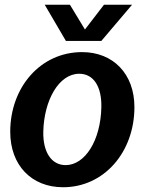

<svg xmlns="http://www.w3.org/2000/svg" viewBox="-20 -775 608 807"><path d="M245 12C417 12 545 -135 545 -325C545 -464 456 -556 325 -556C150 -556 23 -408 23 -221C23 -81 112 12 245 12ZM256 -81C196 -81 160 -136 162 -222C165 -353 227 -465 313 -465C374 -465 408 -410 406 -324C403 -184 337 -81 256 -81ZM257 -603H406L535 -755H417L337 -651L274 -755H168Z"/></svg>

Font: Ronzino Bold
Style: Italic
Weight: 700
Italic angle: -8°
Designer: Nunzio Mazzaferro
Foundry: Collletttivo
Version: Version 1.000;Glyphs 3.3 (3337)